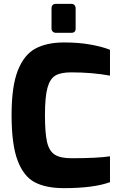

<svg xmlns="http://www.w3.org/2000/svg" viewBox="-20 -969 628 995"><path d="M40 -373Q40 -522 72.5 -604Q105 -686 164 -717.5Q223 -749 312 -749Q388 -749 449 -738Q510 -727 550 -711V-577Q458 -594 349 -594Q295 -594 267 -577.5Q239 -561 226 -514Q213 -467 213 -372Q213 -279 224 -232.5Q235 -186 264 -167.5Q293 -149 350 -149Q485 -149 550 -159V-25Q465 6 311 6Q219 6 161 -24Q103 -54 71.5 -136.5Q40 -219 40 -373ZM247 -821V-925Q247 -949 270 -949H350Q360 -949 366 -942.5Q372 -936 372 -925V-821Q372 -799 350 -799H270Q260 -799 253.5 -805Q247 -811 247 -821Z"/></svg>

Font: Exo ExtraBold
Style: Regular
Weight: 800
Designer: Natanael Gama
Foundry: Natanael Gama
Version: Version 1.500